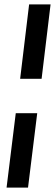

<svg xmlns="http://www.w3.org/2000/svg" viewBox="-20 -720 252 877"><path d="M170 -360H72L113 -700H211ZM108 137H10L52 -203H150Z"/></svg>

Font: Kulim Park SemiBold
Style: Italic
Weight: 600
Italic angle: -8°
Designer: Noponies / Dale Sattler
Foundry: Noponies
Version: Version 1.000; ttfautohint (v1.8.3)